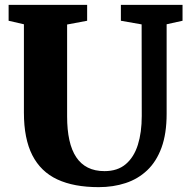

<svg xmlns="http://www.w3.org/2000/svg" viewBox="-20 -763 780 791"><path d="M386.5 8Q284.5 8 216.2 -23.8Q148 -55.5 113.2 -123.5Q78.5 -191.5 78.5 -299V-663L15.5 -677.5V-743H339V-677.5L256.5 -662V-283Q256.5 -228 265.8 -186Q275 -144 294 -115.5Q313 -87 342 -72.5Q371 -58 410.5 -58Q464.5 -58 498.2 -86.8Q532 -115.5 548 -166.5Q564 -217.5 564 -285.5L563.5 -662.5L478 -677.5V-743H732V-677.5L666.5 -663V-294Q666.5 -212.5 645.5 -155Q624.5 -97.5 586.5 -61.5Q548.5 -25.5 497.5 -8.8Q446.5 8 386.5 8Z"/></svg>

Font: Merriweather 28pt Black
Style: Regular
Weight: 900
Version: Version 2.100